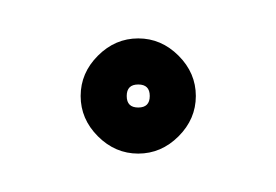

<svg xmlns="http://www.w3.org/2000/svg" viewBox="-20 -315 144 100"><path d="M58 -265Q58 -271 52 -271Q46 -271 46 -265Q46 -259 52 -259Q58 -259 58 -265ZM22 -265Q22 -277 31 -286Q40 -295 52 -295Q64 -295 73 -286Q82 -277 82 -265Q82 -253 73 -244Q64 -235 52 -235Q40 -235 31 -244Q22 -253 22 -265Z"/></svg>

Font: FRB American Cursive Light
Style: Italic
Weight: 300
Italic angle: -25°
Version: Version 2.0;Modular Font Editor K font №1